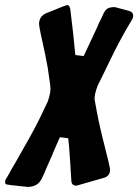

<svg xmlns="http://www.w3.org/2000/svg" viewBox="-99 -735 545 757"><path d="M11 2Q-71 -6 -75 -8.5Q-79 -11 -79 -16Q-79 -25 -74 -32Q-69 -39 -65 -47Q-51 -73 -37 -96Q26 -205 56 -265L89 -334Q100 -366 100 -384Q100 -393 99 -400L89 -469Q84 -498 78 -526L62 -599Q55 -634 55 -640Q55 -669 81 -682L153 -711L166 -715Q177 -715 179 -692Q190 -605 198 -518L231 -514L283 -625Q289 -641 303 -668Q309 -680 309 -683V-681Q317 -698 327 -702.5Q337 -707 354 -707L410 -692Q426 -687 426 -674Q426 -664 421 -657Q371 -574 330 -487L286 -397Q274 -366 274 -346Q274 -339 276 -332Q288 -262 305 -193Q334 -80 335 -67Q335 -41 311 -34L203 -3Q191 -3 186.5 -9Q182 -15 182 -27L178 -92Q173 -169 170 -190L137 -194L109 -130L110 -131L84 -72Q75 -50 66 -31.5Q57 -13 42.5 -5.5Q28 2 11 2Z"/></svg>

Font: Bangerz
Style: Regular
Weight: 400
Designer: vernon adams
Foundry: Vernon Adams
Version: Version 2.10;February 7, 2025;FontCreator 13.0.0.2683 64-bit